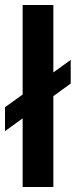

<svg xmlns="http://www.w3.org/2000/svg" viewBox="-25 -743 301 763"><path d="M65 0V-723H187V0ZM-5 -222V-317L256 -505V-411Z"/></svg>

Font: Archivo SemiBold
Style: Regular
Weight: 600
Designer: Hector Gatti
Foundry: Omnibus-Type
Version: Version 2.001